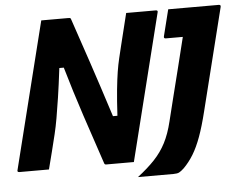

<svg xmlns="http://www.w3.org/2000/svg" viewBox="-69 -765 1125 901"><g transform="rotate(-5 493.0 -314.0)"><path d="M132 0H-7Q-19 0 -15 -11Q22 -158 58.5 -305.5Q95 -453 132 -600Q138 -625 144.5 -650Q151 -675 157 -700H283Q292 -700 294 -698.5Q296 -697 298 -690Q329 -599 367 -486Q405 -373 453 -223H474Q478 -296 483 -345Q488 -394 493.5 -428.5Q499 -463 506 -492Q513 -521 521 -554Q530 -591 539 -627Q548 -663 557 -700H696Q708 -700 704 -689Q667 -542 630.5 -394.5Q594 -247 557 -100Q551 -75 544.5 -50Q538 -25 532 0H401Q394 0 392 -8Q353 -123 314.5 -239.5Q276 -356 243 -470H222Q212 -388 203.5 -332Q195 -276 188 -236Q181 -196 173 -163Q163 -123 153 -82Q143 -41 132 0ZM545 72Q593 35 625.5 0.5Q658 -34 679.5 -75.5Q701 -117 715 -175Q726 -220 742.5 -286Q759 -352 777.5 -425.5Q796 -499 812 -565H732Q721 -565 724 -576L755 -700H993Q1004 -700 1001 -689Q973 -578 944.5 -462.5Q916 -347 881 -208Q864 -139 846.5 -91Q829 -43 808.5 -9.5Q788 24 762 50Q748 63 739 67.5Q730 72 713 72Z"/></g></svg>

Font: Recursive Sn Lnr St XBd
Style: Italic
Weight: 800
Italic angle: -15°
Version: Version 1.079;hotconv 1.0.112;makeotfexe 2.5.65598; ttfautoh